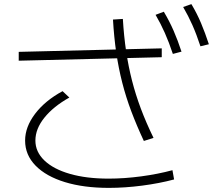

<svg xmlns="http://www.w3.org/2000/svg" viewBox="-20 -875 1040 933"><path d="M509 38Q387 38 295.5 10Q204 -18 153 -70Q102 -122 102 -192Q102 -258 150.5 -322Q199 -386 284 -432L317 -401Q240 -358 196 -303.5Q152 -249 152 -192Q152 -137 196 -95Q240 -53 320 -30Q400 -7 508 -7Q584 -7 666 -18Q748 -29 818 -48L826 -3Q755 16 671 27Q587 38 509 38ZM679 -190Q644 -265 618 -334Q592 -403 574 -473.5Q556 -544 545 -619Q534 -694 529 -780L577 -783Q582 -699 593 -625.5Q604 -552 621.5 -483.5Q639 -415 664.5 -347Q690 -279 726 -205ZM766 -597 71 -580V-623L766 -640ZM820 -613Q801 -670 781 -715Q761 -760 736 -803L776 -818Q803 -773 823.5 -726Q844 -679 862 -624ZM954 -650Q935 -708 915 -753Q895 -798 870 -841L910 -855Q937 -810 957 -762.5Q977 -715 995 -660Z"/></svg>

Font: M PLUS 1 Thin Light
Style: Regular
Weight: 300
Version: Version 1.001